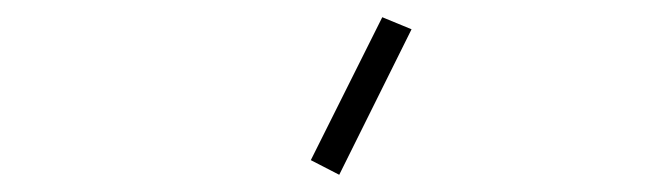

<svg xmlns="http://www.w3.org/2000/svg" viewBox="-20 -30 780 223"><path d="M424 -10 458 4 374 173 341 156Z"/></svg>

Font: Major Mono Display
Style: Regular
Weight: 400
Designer: Emre Parlak
Foundry: Emre Parlak
Version: Version 2.000; ttfautohint (v1.8) -l 8 -r 50 -G 200 -x 14 -D